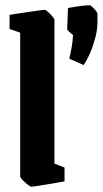

<svg xmlns="http://www.w3.org/2000/svg" viewBox="-20 -692 387 723"><path d="M295 -447 241 -471Q246 -492 250 -515Q254 -538 255 -560Q249 -565 241 -572Q233 -579 233 -583L236 -662Q253 -665 276.5 -668.5Q300 -672 318 -672Q321 -672 328 -665.5Q335 -659 341 -651.5Q347 -644 347 -640V-607Q347 -581 339 -550.5Q331 -520 319.5 -493Q308 -466 295 -447ZM98 11Q94 11 84 3Q74 -5 65 -14Q56 -23 56 -28V-569L16 -583V-636Q16 -636 34.5 -639Q53 -642 77.5 -645.5Q102 -649 123 -652Q144 -655 149 -655Q152 -655 161 -647Q170 -639 177.5 -630Q185 -621 185 -617V-76L223 -61V-9Q223 -9 206 -6Q189 -3 165.5 1Q142 5 122.5 8Q103 11 98 11Z"/></svg>

Font: Grenze Gotisch
Style: Bold
Weight: 700
Designer: Renata Polastri
Foundry: Omnibus-Type
Version: Version 1.001